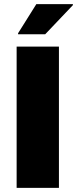

<svg xmlns="http://www.w3.org/2000/svg" viewBox="-20 -915 375 935"><path d="M61 0V-688H267V0ZM68 -748V-753L157 -895H335V-890L200 -748Z"/></svg>

Font: Saira ExtraBold
Style: Regular
Weight: 800
Designer: Hector Gatti with collaboration of the Omnibus-Type team
Foundry: Omnibus-Type
Version: Version 1.100; ttfautohint (v1.8.3)